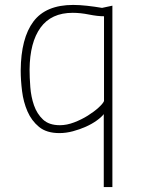

<svg xmlns="http://www.w3.org/2000/svg" viewBox="-20 -529 576 779"><path d="M223 -21Q251 -21 281 -32.5Q311 -44 336.5 -60Q362 -76 380 -92.5Q398 -109 402 -119V-463Q376 -463 341 -470Q306 -477 275 -477Q188 -477 144.5 -417Q101 -357 100 -247Q100 -215 103 -175.5Q106 -136 118 -101.5Q130 -67 154.5 -44Q179 -21 223 -21ZM436 230H401V-66Q392 -54 372.5 -40Q353 -26 328.5 -15Q304 -4 276 3.5Q248 11 221 11Q169 11 138.5 -14Q108 -39 91.5 -77Q75 -115 69.5 -159.5Q64 -204 64 -243Q65 -374 115.5 -441.5Q166 -509 277 -509Q303 -509 334 -505.5Q365 -502 394 -497L436 -506Z"/></svg>

Font: Panefresco 1wt
Style: Regular
Weight: 250
Version: Version 1.000